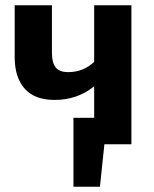

<svg xmlns="http://www.w3.org/2000/svg" viewBox="-20 -550 589 732"><path d="M339 -530H481V0H378L361 162H260V-101H339V-221Q275 -169 188 -169Q112 -169 74 -212Q36 -255 36 -332V-530H178V-350Q178 -309 193 -292Q208 -275 239 -275Q298 -275 339 -314Z"/></svg>

Font: Fira Sans SemiBold
Style: Regular
Weight: 600
Designer: bBox Type GmbH & Carrois Corporate GbR & Edenspiekermann AG
Foundry: bBox Type GmbH & Carrois Corporate GbR & Edenspiekermann AG
Version: Version 4.301;PS 004.301;hotconv 1.0.88;makeotf.lib2.5.64775